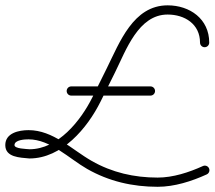

<svg xmlns="http://www.w3.org/2000/svg" viewBox="-38 -585 816 730"><path d="M757.5 -423C757.5 -423 757.5 -423 757.5 -423C757.5 -513 683.8 -564.7 599.3 -564.7C468.5 -564.7 416.7 -423.5 367.8 -325C349.6 -288.2 331.4 -251.5 313.1 -214.7C269.2 -126.3 182.7 -17.5 74 -17.5C74 -17.5 74.4 -17.5 74.9 -17.5C75.3 -17.4 75.8 -17.4 75.7 -17.4C62.2 -18.8 17.1 -19.2 17.1 -33.3C17.1 -53.6 57 -55.2 70.6 -55.2C153.7 -55.2 225 18.2 293 57.1C376 104.5 465.9 125.2 561.4 125.2C625 125.2 690.6 104.3 748 78.1C756.8 74.1 760.7 63.7 756.7 54.9C752.7 46.2 742.3 42.3 733.5 46.3C733.5 46.3 733.5 46.3 733.5 46.3C680.7 70.3 619.9 90.2 561.3 90.2C472 90.2 388.1 71.1 310.4 26.7C234.2 -16.9 164 -90.2 70.6 -90.2C34.1 -90.2 -17.9 -79.6 -17.9 -33.3C-17.9 13.7 38.3 14 72.3 17.4C72.3 17.4 72.7 17.4 73.1 17.5C73.6 17.5 74 17.5 74 17.5C197.3 17.5 294.2 -97.8 344.5 -199.1C362.7 -235.9 380.9 -272.7 399.2 -309.4C440.9 -393.5 488 -529.7 599.3 -529.7C664.4 -529.7 722.5 -493.4 722.5 -423C722.5 -413.3 730.3 -405.5 740 -405.5C749.7 -405.5 757.5 -413.3 757.5 -423ZM233 -221.5C233 -221.5 233 -221.5 233 -221.5C333.3 -221.5 433.7 -221.5 534 -221.5C543.7 -221.5 551.5 -229.3 551.5 -239C551.5 -248.7 543.7 -256.5 534 -256.5C534 -256.5 534 -256.5 534 -256.5C433.7 -256.5 333.3 -256.5 233 -256.5C223.3 -256.5 215.5 -248.7 215.5 -239C215.5 -229.3 223.3 -221.5 233 -221.5Z"/></svg>

Font: FRB American Cursive Guidelines
Style: Italic
Weight: 400
Italic angle: -25°
Version: Version 2.0;Modular Font Editor K font №1